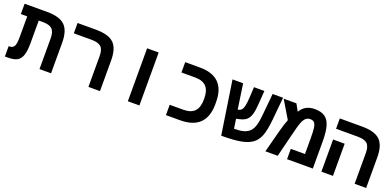

<svg xmlns="http://www.w3.org/2000/svg" viewBox="-4 -1335 4209 2065"><g transform="rotate(20 2100.5 -302.0)"><path d="M105 -487.8H32.2V-606H292Q432.6 -606 493.9 -546.6Q555.2 -487.3 555.2 -350.1V0H422.9V-348.1Q422.9 -426.3 391.1 -457Q359.4 -487.8 284.2 -487.8H236.8V-231.9Q236.8 -142.1 220.7 -92.5Q204.6 -43 168.7 -21.5Q132.8 0 60.1 0H26.9V-118.2H35.2Q73.2 -118.2 89.1 -144.8Q105 -171.4 105 -249Z M1115.2 0H982.9V-352.1Q982.9 -427.7 950.4 -457.8Q918 -487.8 841.3 -487.8H638.2V-606H849.1Q993.2 -606 1054.2 -547.1Q1115.2 -488.3 1115.2 -351.1Z M1434.1 -606H1566.4V0H1434.1Z M2329.1 -291Q2329.1 -146.5 2254.6 -73.2Q2180.2 0 2032.2 0H1870.1V-118.2H2025.4Q2113.3 -118.2 2154.8 -162.4Q2196.3 -206.5 2196.3 -295.9V-309.1Q2196.3 -399.9 2154.8 -443.8Q2113.3 -487.8 2027.3 -487.8H1870.1V-606H2039.1Q2329.1 -606 2329.1 -315.9Z M2575.2 -318.8Q2605.5 -325.2 2619.1 -341.3Q2632.8 -357.4 2640.1 -391.4Q2647.5 -425.3 2651.4 -497.1L2657.2 -606H2776.4L2764.2 -439Q2759.3 -369.1 2745.6 -328.1Q2731.9 -287.1 2706.5 -264.4Q2681.2 -241.7 2631.3 -230L2592.3 -221.2L2608.4 -112.8H2617.7Q2697.3 -112.8 2743.2 -133.8Q2789.1 -154.8 2812.5 -200.9Q2835.9 -247.1 2845.2 -342.8L2870.6 -606H2990.2L2965.3 -346.2Q2952.6 -218.8 2927.7 -156.5Q2902.8 -94.2 2856 -60.1Q2809.1 -25.9 2728.8 -10.5Q2648.4 4.9 2504.4 4.9L2411.6 -606H2533.2Z M3353.5 -608.9Q3427.7 -608.9 3470.2 -579.6Q3512.7 -550.3 3532 -485.8Q3551.3 -421.4 3551.3 -308.1V0H3256.3V-118.2H3418.5V-297.9Q3418.5 -383.3 3412.1 -420.9Q3405.8 -458.5 3390.6 -474.4Q3375.5 -490.2 3344.7 -490.2Q3314 -490.2 3293.7 -471.9Q3273.4 -453.6 3257.6 -414.1Q3241.7 -374.5 3208.5 -237.8L3149.4 0H3008.3L3074.7 -252.9Q3099.1 -344.7 3120.6 -397L2999.5 -599.1H3145.5L3189.5 -519Q3242.2 -608.9 3353.5 -608.9Z M3781.7 0H3649.4V-368.2H3781.7ZM4161.6 0H4029.8V-352.1Q4029.8 -426.8 3998 -457.3Q3966.3 -487.8 3887.7 -487.8H3639.6V-606H3895.5Q4039.6 -606 4100.6 -546.9Q4161.6 -487.8 4161.6 -351.1Z"/></g></svg>

Font: Cousine
Style: Bold
Weight: 700
Monospace: yes
Designer: Steve Matteson
Foundry: Ascender Corporation
Version: Version 1.20